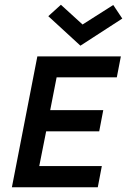

<svg xmlns="http://www.w3.org/2000/svg" viewBox="-20 -787 558 807"><path d="M30 0ZM391 0 408 -89H145L174 -235H397L414 -324H191L218 -462H471L488 -550H137L30 0ZM494 -709 456 -766 327 -684 236 -767 183 -719 318 -595Z"/></svg>

Font: Cambay Devanagari
Style: Bold Italic
Weight: 700
Designer: Pooja Saxena
Foundry: Pooja Saxena
Version: Version 1.005;PS 001.005;hotconv 1.0.70;makeotf.lib2.5.58329